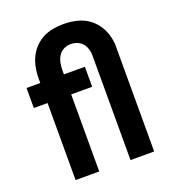

<svg xmlns="http://www.w3.org/2000/svg" viewBox="-135 -845 847 946"><g transform="rotate(-20 288.0 -371.5)"><path d="M99 0H223V-404H333V-509H223V-530Q223 -549 226.5 -568Q230 -587 240.5 -604Q251 -621 268.5 -629.5Q286 -638 305 -638Q328 -638 348 -627Q368 -616 377.5 -594.5Q387 -573 387 -551V0H511V-570H510Q507 -607 490.5 -641.5Q474 -676 445 -700Q416 -724 379.5 -733.5Q343 -743 305 -743Q271 -743 238 -735.5Q205 -728 177 -708Q149 -688 131 -659Q113 -630 106 -597Q99 -564 99 -530V-509H27V-404H99Z"/></g></svg>

Font: Iosevka Sparkle
Style: Bold
Weight: 700
Designer: Belleve Invis
Foundry: Belleve Invis
Version: Version 4.5.0; ttfautohint (v1.8.3)